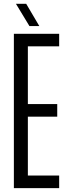

<svg xmlns="http://www.w3.org/2000/svg" viewBox="-20 -975 349 995"><path d="M51.9 0V-800H286.6V-734.8H124.4V-435.6H276.6V-370.4H124.4V-65.2H286.6V0ZM132.5 -840 62.7 -955.2H115.8L183.7 -840Z"/></svg>

Font: Big Shoulders Thin
Style: Regular
Weight: 100
Designer: Patric King
Foundry: XO Type Co
Version: Version 2.002